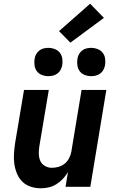

<svg xmlns="http://www.w3.org/2000/svg" viewBox="-20 -1003 640 1031"><path d="M200 8Q171 8 145 -0.5Q119 -9 100.5 -27Q82 -45 71.5 -70Q61 -95 57 -122Q53 -149 55 -177.5Q57 -206 61 -234L109 -520H242L191 -216Q188 -196 188.5 -176Q189 -156 196.5 -139Q204 -122 221 -112Q238 -102 258 -102Q276 -102 294 -107Q312 -112 327 -124Q342 -136 351 -153.5Q360 -171 363 -188L418 -520H551L465 0H332L345 -79Q333 -59 317.5 -42.5Q302 -26 283 -14Q264 -2 242.5 3Q221 8 200 8ZM470 -594Q452 -594 435 -600.5Q418 -607 408 -620.5Q398 -634 395.5 -652Q393 -670 396 -688Q398 -701 404.5 -712.5Q411 -724 421.5 -732Q432 -740 444.5 -743Q457 -746 469 -746Q487 -746 504 -739.5Q521 -733 531.5 -719.5Q542 -706 544.5 -688Q547 -670 544 -652Q541 -639 535 -627.5Q529 -616 518 -608Q507 -600 494.5 -597Q482 -594 470 -594ZM240 -594Q222 -594 205 -600.5Q188 -607 178 -620.5Q168 -634 165.5 -652Q163 -670 166 -688Q168 -701 174.5 -712.5Q181 -724 191.5 -732Q202 -740 214.5 -743Q227 -746 239 -746Q257 -746 274 -739.5Q291 -733 301.5 -719.5Q312 -706 314.5 -688Q317 -670 314 -652Q311 -639 305 -627.5Q299 -616 288 -608Q277 -600 264.5 -597Q252 -594 240 -594ZM358 -774 297 -836 464 -983 538 -907Z"/></svg>

Font: Iosevka XBd Ex Obl
Style: Regular
Weight: 800
Width: 7
Italic angle: -9°
Monospace: yes
Designer: Belleve Invis
Foundry: Belleve Invis
Version: Version 32.5.0; ttfautohint (v1.8.4)